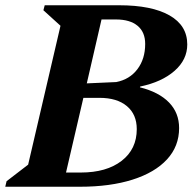

<svg xmlns="http://www.w3.org/2000/svg" viewBox="-47 -710 740 730"><path d="M-27 0 -22 -21 60 -84 183 -612 118 -671 123 -690H406Q530 -690 597.5 -651.5Q665 -613 665 -541Q665 -483 616.5 -440.5Q568 -398 486 -381L485 -378Q557 -360 595.5 -320.5Q634 -281 634 -223Q634 -154 588 -104Q542 -54 457 -27Q372 0 257 0ZM394 -636H339L283 -393L395 -398Q446 -408 475.5 -447Q505 -486 505 -543Q505 -588 476 -612Q447 -636 394 -636ZM331 -338H270L204 -54H260Q358 -54 415.5 -98.5Q473 -143 473 -219Q473 -275 435.5 -306.5Q398 -338 331 -338Z"/></svg>

Font: Platypi SemiBold
Style: Italic
Weight: 600
Italic angle: -13°
Designer: David Sargent
Foundry: Bolt Cutter Type
Version: Version 1.200; ttfautohint (v1.8.4.7-5d5b)